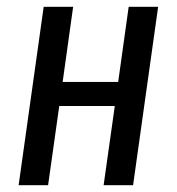

<svg xmlns="http://www.w3.org/2000/svg" viewBox="-20 -547 522 567"><path d="M319 -234H155L122 0H35L109 -527H196L165 -305H329L360 -527H447L373 0H286Z"/></svg>

Font: Fira Sans Compressed
Style: Italic
Weight: 400
Width: 1
Italic angle: -8°
Designer: bBox Type GmbH & Carrois Corporate GbR & Edenspiekermann AG
Foundry: bBox Type GmbH & Carrois Corporate GbR & Edenspiekermann AG
Version: Version 4.301